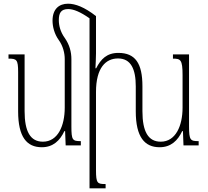

<svg xmlns="http://www.w3.org/2000/svg" viewBox="-20 -786 1126 1038"><path d="M264 -674C264 -642 274 -602 298 -569C321 -537 330 -498 330 -467V-204C330 -106 293 -20 212 -20C144 -20 113 -75 113 -185V-492H26V-469C70 -469 78 -464 78 -396V-184C78 -45 125 10 206 10C267 10 304 -26 328 -77H332L335 0H417V-23C372 -23 366 -28 366 -103V-466C366 -505 356 -544 330 -581C306 -614 298 -649 298 -677C298 -715 309 -737 349 -737C377 -737 414 -722 464 -687V232H551V209C507 209 499 206 499 134V-289C499 -420 552 -470 618 -470C688 -470 714 -412 714 -319V-184C714 -45 762 10 843 10C904 10 941 -26 965 -77H969L972 0H1054V-23C1009 -23 1002 -28 1002 -103V-492H915V-469C956 -469 967 -464 967 -380V-204C967 -106 930 -20 849 -20C781 -20 750 -75 750 -185V-320C750 -444 711 -500 620 -500C557 -500 525 -466 500 -417H496C497 -444 499 -470 499 -497V-699C436 -748 387 -766 348 -766C299 -766 264 -737 264 -674Z"/></svg>

Font: Noto Serif Armenian ExtraCondensed ExtraLight
Style: Regular
Weight: 200
Width: 2
Designer: Monotype Design Team
Foundry: Monotype Imaging Inc.
Version: Version 2.008